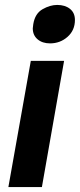

<svg xmlns="http://www.w3.org/2000/svg" viewBox="-20 -759 324 779"><path d="M240 -512H105L14 0H150ZM115 -661Q113 -649 113 -644Q113 -616 132.5 -599.5Q152 -583 183 -583Q224 -583 254 -609.5Q284 -636 284 -678Q284 -707 264 -723Q244 -739 212 -739Q183 -739 152.5 -721.5Q122 -704 115 -661Z"/></svg>

Font: Geom SemiBold
Style: Bold Italic
Weight: 600
Italic angle: -10°
Version: Version 1.102